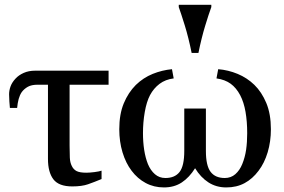

<svg xmlns="http://www.w3.org/2000/svg" viewBox="-20 -781 1206 815"><path d="M440.9 -421.4H275.4V-162.6Q275.4 -132.3 276.4 -111.8Q277.3 -91.3 284.7 -76.7Q291.5 -62 304.9 -54.9Q318.4 -47.9 346.7 -47.9Q359.9 -47.9 380.9 -50.5Q401.9 -53.2 411.1 -56.6V-21Q379.4 -7.8 353.5 1.2Q327.6 10.3 286.6 10.3Q229.5 10.3 206.5 -20Q183.6 -50.3 183.6 -106.4V-421.4H139.6Q113.8 -421.4 98.1 -412.6Q82.5 -403.8 72.3 -390.1Q64 -377.9 59.3 -361.1Q54.7 -344.2 52.7 -322.8H22Q21 -334 19.8 -350.3Q18.6 -366.7 18.6 -380.4Q18.6 -397.5 24.9 -414.6Q31.2 -431.6 45.9 -447.3Q59.1 -461.9 80.3 -471.4Q101.6 -481 129.4 -481H440.9Z M906.2 -487.3Q948.7 -483.9 988.8 -467.3Q1028.8 -450.7 1059.6 -420.9Q1090.8 -390.6 1110.4 -343.8Q1129.9 -296.9 1129.9 -232.4Q1129.9 -180.2 1116.2 -134.5Q1102.5 -88.9 1077.6 -56.2Q1052.2 -22 1018.3 -3.7Q984.4 14.6 940.4 14.6Q897.9 14.6 864.7 -6.8Q831.5 -28.3 808.1 -66.9Q783.7 -27.8 751.7 -6.6Q719.7 14.6 675.8 14.6Q633.3 14.6 598.4 -4.2Q563.5 -22.9 538.6 -56.2Q513.7 -88.9 500 -134.5Q486.3 -180.2 486.3 -232.4Q486.3 -296.4 505.4 -342.3Q524.4 -388.2 556.6 -420.4Q588.4 -451.2 628.2 -467.3Q668 -483.4 710 -487.3L717.3 -448.2Q682.1 -443.8 657.2 -425Q632.3 -406.2 616.7 -377Q602.1 -349.1 594.5 -305.4Q586.9 -261.7 586.9 -215.8Q586.9 -178.7 592 -145Q597.2 -111.3 607.9 -84.5Q619.1 -57.6 637.7 -41.5Q656.2 -25.4 682.1 -25.4Q722.2 -25.4 742.2 -51Q762.2 -76.7 762.2 -140.1V-320.3H854V-140.1Q854 -78.1 873.8 -51.8Q893.6 -25.4 934.1 -25.4Q960.4 -25.4 979 -41.7Q997.6 -58.1 1008.3 -84.5Q1020 -113.3 1024.7 -145.3Q1029.3 -177.2 1029.3 -215.8Q1029.3 -265.1 1022.2 -306.2Q1015.1 -347.2 999.5 -377Q982.9 -408.2 959.2 -425.5Q935.5 -442.9 898.9 -448.2ZM877 -751Q866.2 -721.7 850.8 -671.1Q835.4 -620.6 822.3 -556.2H793.5Q780.3 -621.6 764.2 -673.6Q748 -725.6 738.8 -751V-760.7H877Z"/></svg>

Font: UniBurma_GGSerif
Style: Book
Weight: 400
Designer: Victor San Kho Lin (for Burmese only and related typography optimization with it)
Foundry: http://www.unimm.org
Version: 2.0